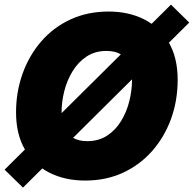

<svg xmlns="http://www.w3.org/2000/svg" viewBox="-36 -790 859 852"><path d="M341.8 11.2Q252 11.2 182.9 -23.9Q113.8 -59.1 74.5 -126.7Q35.2 -194.3 35.2 -291.5Q35.2 -381.8 64 -462.6Q92.8 -543.5 146.5 -605.7Q200.2 -668 276.1 -703.4Q352.1 -738.8 445.8 -738.8Q535.2 -738.8 604.2 -703.9Q673.3 -668.9 712.9 -601.6Q752.4 -534.2 752.4 -436Q752.4 -343.8 723.1 -262.9Q693.8 -182.1 639.6 -120.4Q585.4 -58.6 510 -23.7Q434.6 11.2 341.8 11.2ZM350.6 -163.6Q402.3 -163.6 439.9 -188.5Q477.5 -213.4 502 -253.9Q526.4 -294.4 538.1 -342Q549.8 -389.6 549.8 -435.1Q549.8 -477.1 537.1 -505.6Q524.4 -534.2 499.5 -549.1Q474.6 -564 437 -564Q385.7 -564 348.4 -539.3Q311 -514.6 286.4 -474.4Q261.7 -434.1 249.5 -386.5Q237.3 -338.9 237.3 -292.5Q237.3 -251 250.2 -222.2Q263.2 -193.4 288.3 -178.5Q313.5 -163.6 350.6 -163.6ZM65.9 42.5 -15.6 -37.1 722.7 -769.5 803.7 -689.9Z"/></svg>

Font: Inter 28pt Black
Style: Italic
Weight: 900
Italic angle: -9.3988°
Designer: Rasmus Andersson
Foundry: rsms
Version: Version 4.001;git-66647c0bb